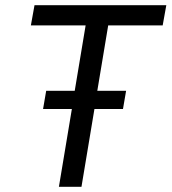

<svg xmlns="http://www.w3.org/2000/svg" viewBox="-20 -720 661 740"><path d="M207 0 257 -300H146L158 -370H268L310 -622H99L113 -700H621L607 -622H397L355 -370H466L454 -300H344L294 0Z"/></svg>

Font: CommitMono
Style: Italic
Weight: 400
Monospace: yes
Designer: Eigil Nikolajsen
Foundry: Eigil Nikolajsen
Version: Version 1.143